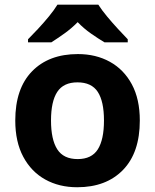

<svg xmlns="http://www.w3.org/2000/svg" viewBox="-20 -786 659 816"><path d="M574.2 -273.9Q574.2 -137.2 502.7 -63.7Q431.2 9.8 308.1 9.8Q231.4 9.8 172.1 -23.2Q112.8 -56.2 78.9 -119.6Q44.9 -183.1 44.9 -273.9Q44.9 -409.7 116.2 -482.9Q187.5 -556.2 311 -556.2Q387.7 -556.2 447 -523.4Q506.3 -490.7 540.3 -427.7Q574.2 -364.7 574.2 -273.9ZM196.8 -273.9Q196.8 -192.9 223.4 -151.4Q250 -109.9 310.1 -109.9Q369.6 -109.9 395.8 -151.4Q421.9 -192.9 421.9 -273.9Q421.9 -355 395.5 -395.5Q369.1 -436 309.1 -436Q250 -436 223.4 -395.5Q196.8 -355 196.8 -273.9ZM397.9 -766.1Q412.1 -743.7 434.8 -716.3Q457.5 -689 481.4 -663.1Q505.4 -637.2 522.9 -619.1V-606H424.3Q397.9 -621.6 366.9 -643.3Q335.9 -665 310.1 -691.9Q283.7 -665 253.9 -643.8Q224.1 -622.6 198.2 -606H99.1V-619.1Q117.7 -637.7 141.6 -663.3Q165.5 -689 188 -716.3Q210.4 -743.7 224.1 -766.1Z"/></svg>

Font: Open Sans
Style: Bold
Weight: 700
Designer: Monotype Design Team
Foundry: Monotype Imaging Inc.
Version: Version 3.000; ttfautohint (v1.8.4)